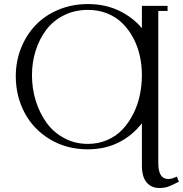

<svg xmlns="http://www.w3.org/2000/svg" viewBox="-20 -731 905 950"><path d="M58.1 -354Q58.1 -427.2 84 -492.7Q109.9 -558.1 156 -606.4Q202.1 -654.8 269.3 -682.9Q336.4 -710.9 415 -710.9Q499 -710.9 566.7 -679.2Q634.3 -647.5 682.1 -591.8V-702.1H809.1V-676.8H763.2V76.2Q763.2 154.8 813 154.8Q829.1 154.8 855 143.1L865.2 168Q829.6 186.5 811.3 192.9Q793 199.2 768.1 199.2Q729 199.2 705.6 171.6Q682.1 144 682.1 87.9V-121.1Q634.8 -60.1 567.1 -26.1Q499.5 7.8 415 7.8Q309.1 7.8 226.8 -42Q144.5 -91.8 101.3 -173.8Q58.1 -255.9 58.1 -354ZM138.2 -358.9Q138.2 -293.5 156.7 -233.2Q175.3 -172.9 209.5 -124.8Q243.7 -76.7 297.1 -47.9Q350.6 -19 415 -19Q466.3 -19 510.5 -38.1Q554.7 -57.1 585.7 -90.1Q616.7 -123 638.9 -166.5Q661.1 -210 671.6 -259Q682.1 -308.1 682.1 -359.9Q682.1 -409.7 671.4 -456.5Q660.6 -503.4 638.7 -544.4Q616.7 -585.4 585.4 -616.2Q554.2 -647 510.5 -664.6Q466.8 -682.1 415 -682.1Q349.6 -682.1 296.1 -655.3Q242.7 -628.4 208.7 -583.3Q174.8 -538.1 156.5 -480.5Q138.2 -422.9 138.2 -358.9Z"/></svg>

Font: Dehuti
Style: Book
Weight: 400
Version: Version 1.2